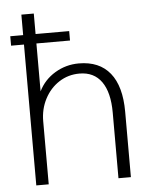

<svg xmlns="http://www.w3.org/2000/svg" viewBox="-53 -786 659 831"><g transform="rotate(-5 276.5 -371.0)"><path d="M482 -284V0H428V-285Q428 -373 395 -419.5Q362 -466 299 -466Q250 -466 210.5 -440.5Q171 -415 148 -371Q125 -327 125 -274V0H71V-612H15V-653H71V-742H125V-653H271V-612H125V-404Q149 -453 196.5 -481.5Q244 -510 300 -510Q389 -510 435.5 -452.5Q482 -395 482 -284Z"/></g></svg>

Font: Sarabun ExtraLight
Style: Regular
Weight: 275
Designer: Suppakit Chalermlarp | Katatrad Co.,Ltd.
Foundry: Cadson Demak Co.,Ltd.
Version: Version 1.000; ttfautohint (v1.6)